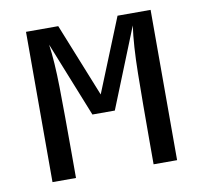

<svg xmlns="http://www.w3.org/2000/svg" viewBox="-66 -621 733 692"><g transform="rotate(-10 300.0 -275.0)"><path d="M72 0V-550H190L298 -281L407 -550H528V0H442V-85Q442 -228 443.5 -332Q445 -436 455 -506L338 -215H256L146 -490Q155 -428 156.5 -332Q158 -236 158 -85V0Z"/></g></svg>

Font: JetBrainsMonoNL NFM
Style: Regular
Weight: 400
Monospace: yes
Designer: Philipp Nurullin, Konstantin Bulenkov
Foundry: JetBrains
Version: Version 2.304; ttfautohint (v1.8.4.7-5d5b);Nerd Fonts 3.3.0